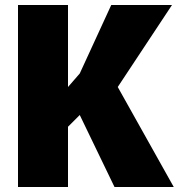

<svg xmlns="http://www.w3.org/2000/svg" viewBox="-20 -748 715 768"><path d="M52 -728H252V-400L299 -454L425 -728H668L451 -400L675 0H438L299 -288L252 -241V0H52Z"/></svg>

Font: Murecho Thin Black
Style: Regular
Weight: 900
Version: Version 1.010